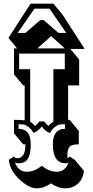

<svg xmlns="http://www.w3.org/2000/svg" viewBox="-20 -963 503 1043"><path d="M410 -499H350V-312H358L408 -252V-179Q369 -179 357.5 -165Q346 -151 346 -120V-105Q353 -105 358 -113L386 -95L436 -35Q430 12 402 36Q374 60 334.5 60Q295 60 257 33Q219 60 178.5 60Q138 60 86 12Q34 -36 28 -95L56 -113Q60 -104 75 -104Q118 -104 118 -179H106L56 -239V-312Q97 -312 114 -309V-499H106L56 -559V-700H73L26 -757L146 -943H270L320 -883L440 -697H362L410 -640ZM170 -279Q180 -285 194 -303H220Q233 -285 244 -279Q254 -293 270 -301V-587H332V-672H84V-587H144V-301Q158 -294 170 -279ZM210 -61Q246 -30 289.5 -30Q333 -30 353 -80Q346 -76 337 -76Q267 -76 267 -179Q267 -263 333 -263V-288Q314 -288 304 -286.5Q294 -285 279 -274Q264 -263 252 -241Q228 -246 207 -276Q186 -249 162 -241Q149 -263 134 -274Q119 -285 109 -286.5Q99 -288 81 -288V-263Q147 -263 147 -179Q147 -103 115 -84Q100 -76 77 -76L61 -80Q81 -30 124.5 -30Q168 -30 204 -61ZM167 -916 76 -784H118L199 -854H217L298 -784H340L249 -916ZM258 -767 183 -700H332Z"/></svg>

Font: Ewert
Style: Regular
Weight: 400
Designer: Johan Kallas, Mihkel Virkus
Foundry: Johan Kallas, Mihkel Virkus
Version: Version 1.001